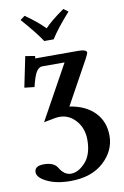

<svg xmlns="http://www.w3.org/2000/svg" viewBox="-97 -716 644 999"><g transform="rotate(-10 225.0 -217.0)"><path d="M233.9 -514.2H184.1Q156.2 -558.1 82 -643.1L106 -661.1Q168 -618.2 208 -577.1Q243.2 -614.3 311 -661.1L335 -643.1Q267.1 -567.4 233.9 -514.2ZM123 -439.9Q123 -433.1 121.1 -433.1H348.1Q394 -433.1 394 -416Q394 -412.1 380.9 -386.2L253.9 -155.8Q338.9 -142.6 386 -93.8Q433.1 -44.9 433.1 29.8Q433.1 108.9 368.7 168Q304.2 227.1 192.9 227.1Q119.6 227.1 70.3 203.1Q21 179.2 21 150.9Q21 116.7 70.8 117.2Q122.6 117.2 141.1 147Q166 189.9 202.1 189.9Q241.2 189.9 278.6 148.9Q315.9 107.9 315.9 30.8Q315.9 -30.3 280 -71Q244.1 -111.8 193.8 -111.8Q173.8 -111.8 109.9 -98.1L269 -386.2H150.9Q133.8 -386.2 120.4 -366.2Q106.9 -346.2 92.8 -287.1L40 -293L73.2 -454.1L124 -445.8Q123 -443.8 123 -439.9Z"/></g></svg>

Font: Linux Libertine
Style: Bold
Weight: 700
Designer: Philipp H. Poll
Foundry: Philipp H. Poll
Version: Version 5.0.3